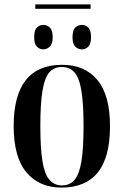

<svg xmlns="http://www.w3.org/2000/svg" viewBox="-20 -841 561 871"><path d="M140 -801V-821H391V-801ZM176 -617Q160 -617 147.5 -629.5Q135 -642 135 -672Q135 -704 147.5 -716Q160 -728 176 -728Q193 -728 206 -716Q219 -704 219 -672Q219 -642 206 -629.5Q193 -617 176 -617ZM352 -617Q334 -617 321.5 -629.5Q309 -642 309 -672Q309 -704 321.5 -716Q334 -728 352 -728Q368 -728 380.5 -716Q393 -704 393 -672Q393 -642 380.5 -629.5Q368 -617 352 -617ZM259 10Q158 10 100 -59Q42 -128 42 -269Q42 -547 262 -547Q365 -547 422 -478Q479 -409 479 -269Q479 -127 423.5 -58.5Q368 10 259 10ZM261 0Q297 0 318.5 -25.5Q340 -51 349.5 -110Q359 -169 359 -269Q359 -369 349.5 -428Q340 -487 318.5 -512Q297 -537 260 -537Q224 -537 203 -512Q182 -487 172.5 -428Q163 -369 163 -269Q163 -169 172.5 -110Q182 -51 204 -25.5Q226 0 261 0Z"/></svg>

Font: Noto Serif Display Condensed SemiBold
Style: Regular
Weight: 600
Width: 3
Designer: Monotype Design Team
Foundry: Monotype Imaging Inc.
Version: Version 2.009